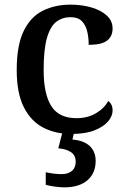

<svg xmlns="http://www.w3.org/2000/svg" viewBox="-20 -567 544 827"><path d="M287 10Q219 10 166 -17.5Q113 -45 82.5 -105.5Q52 -166 52 -265Q52 -373 82.5 -434.5Q113 -496 165.5 -521.5Q218 -547 283 -547Q332 -547 373.5 -535Q415 -523 440 -500Q465 -477 465 -444Q465 -422 454.5 -406Q444 -390 422 -382Q400 -374 362 -374Q362 -407 355 -434Q348 -461 331.5 -477Q315 -493 284 -493Q249 -493 223 -473.5Q197 -454 182.5 -404.5Q168 -355 168 -266Q168 -162 201 -110Q234 -58 309 -58Q357 -58 393 -79Q429 -100 446 -132Q455 -126 460 -115.5Q465 -105 465 -91Q465 -67 445.5 -44Q426 -21 387 -5.5Q348 10 287 10ZM257 240Q241 240 218 237Q195 234 177 229V175Q215 183 245 183Q274 183 290 169Q306 155 306 130Q306 101 284.5 87.5Q263 74 231 72L252 -9H302L292 34Q341 38 366.5 62Q392 86 392 126Q392 179 356.5 209.5Q321 240 257 240Z"/></svg>

Font: Noto Naskh Arabic Medium
Style: Regular
Weight: 500
Designer: Monotype Design Team, David Williams, Mohamad Dakak and Nizar Qandah
Foundry: Monotype Imaging Inc.
Version: Version 2.016